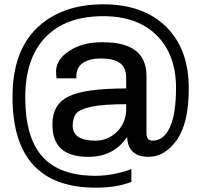

<svg xmlns="http://www.w3.org/2000/svg" viewBox="-20 -717 925 890"><path d="M459 -697Q644 -697 749.5 -593.5Q855 -490 855 -308Q855 -146 799.5 -68Q744 10 668 10Q574 10 569 -82Q507 10 390 10Q306 10 264.5 -26.5Q223 -63 223 -142Q223 -233 298 -270Q373 -307 565 -307V-354Q565 -405 535 -425.5Q505 -446 448 -446Q394 -446 364 -425Q334 -404 334 -366V-354H242Q240 -368 240 -387Q240 -441 301 -481Q362 -521 450 -521H459Q659 -521 659 -365V-100Q659 -65 687 -65Q739 -65 767.5 -127Q796 -189 796 -310Q796 -463 707 -552.5Q618 -642 458 -642Q285 -642 191 -544.5Q97 -447 97 -266Q97 -80 176.5 9Q256 98 424 98Q471 98 522 86.5Q573 75 589 66V126Q521 153 424 153Q38 153 38 -268Q38 -479 152 -588Q266 -697 459 -697ZM565 -234Q460 -234 405 -222.5Q350 -211 333.5 -191Q317 -171 317 -134Q317 -65 422 -65Q480 -65 522.5 -106.5Q565 -148 565 -214Z"/></svg>

Font: Chivo
Style: Regular
Weight: 400
Designer: Hector Gatti
Foundry: Omnibus-Type
Version: Version 1.007;PS 001.007;hotconv 1.0.88;makeotf.lib2.5.64775